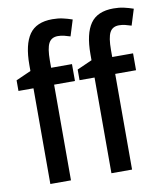

<svg xmlns="http://www.w3.org/2000/svg" viewBox="-85 -836 785 907"><g transform="rotate(-10 307.5 -382.5)"><path d="M282 -459H182V0H83V-459H11V-510L83 -542V-571Q83 -669 116.5 -717Q150 -765 227 -765Q254 -765 276.5 -760Q299 -755 322 -747L298 -670Q283 -675 268.5 -678.5Q254 -682 239 -682Q208 -682 195 -657.5Q182 -633 182 -574V-540H282ZM575 -459H475V0H376V-459H304V-510L376 -542V-571Q376 -669 409.5 -717Q443 -765 520 -765Q547 -765 569.5 -760Q592 -755 615 -747L591 -670Q576 -675 561.5 -678.5Q547 -682 532 -682Q501 -682 488 -657.5Q475 -633 475 -574V-540H575Z"/></g></svg>

Font: Noto Sans Condensed Medium
Style: Regular
Weight: 500
Width: 3
Designer: Monotype Design Team
Foundry: Monotype Imaging Inc.
Version: Version 2.013; ttfautohint (v1.8.4.7-5d5b)